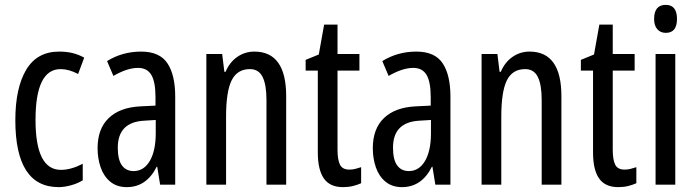

<svg xmlns="http://www.w3.org/2000/svg" viewBox="-20 -759 2860 789"><path d="M221 10Q43 10 43 -265Q43 -397 87.5 -472Q132 -547 223 -547Q255 -547 280 -540.5Q305 -534 326 -522L301 -455Q263 -475 229 -475Q126 -475 126 -266Q126 -61 230 -61Q252 -61 274.5 -67.5Q297 -74 320 -86V-18Q299 -5 271.5 2.5Q244 10 221 10Z M560 -547Q636 -547 668 -499Q700 -451 700 -362V0H638L626 -74H624Q582 10 501 10Q460 10 433 -12.5Q406 -35 393.5 -71.5Q381 -108 381 -150Q381 -230 427 -274Q473 -318 558 -322L619 -325V-360Q619 -422 602 -451Q585 -480 547 -480Q503 -480 446 -447L420 -508Q483 -547 560 -547ZM572 -263Q464 -257 464 -152Q464 -103 481 -79.5Q498 -56 529 -56Q571 -56 595.5 -97.5Q620 -139 620 -212V-266Z M1025 -547Q1156 -547 1156 -364V0H1075V-348Q1075 -411 1059 -443Q1043 -475 1007 -475Q955 -475 932 -429Q909 -383 909 -279V0H828V-537H893L902 -464H907Q924 -504 955.5 -525.5Q987 -547 1025 -547Z M1416 -62Q1428 -62 1440 -65Q1452 -68 1464 -72V-6Q1448 1 1430 5.5Q1412 10 1389 10Q1336 10 1311 -25.5Q1286 -61 1286 -133V-469H1236V-513L1290 -535L1312 -658H1367V-537H1457V-469H1367V-143Q1367 -103 1377 -82.5Q1387 -62 1416 -62Z M1691 -547Q1767 -547 1799 -499Q1831 -451 1831 -362V0H1769L1757 -74H1755Q1713 10 1632 10Q1591 10 1564 -12.5Q1537 -35 1524.5 -71.5Q1512 -108 1512 -150Q1512 -230 1558 -274Q1604 -318 1689 -322L1750 -325V-360Q1750 -422 1733 -451Q1716 -480 1678 -480Q1634 -480 1577 -447L1551 -508Q1614 -547 1691 -547ZM1703 -263Q1595 -257 1595 -152Q1595 -103 1612 -79.5Q1629 -56 1660 -56Q1702 -56 1726.5 -97.5Q1751 -139 1751 -212V-266Z M2156 -547Q2287 -547 2287 -364V0H2206V-348Q2206 -411 2190 -443Q2174 -475 2138 -475Q2086 -475 2063 -429Q2040 -383 2040 -279V0H1959V-537H2024L2033 -464H2038Q2055 -504 2086.5 -525.5Q2118 -547 2156 -547Z M2547 -62Q2559 -62 2571 -65Q2583 -68 2595 -72V-6Q2579 1 2561 5.5Q2543 10 2520 10Q2467 10 2442 -25.5Q2417 -61 2417 -133V-469H2367V-513L2421 -535L2443 -658H2498V-537H2588V-469H2498V-143Q2498 -103 2508 -82.5Q2518 -62 2547 -62Z M2716 -739Q2762 -739 2762 -681Q2762 -624 2716 -624Q2694 -624 2681 -639Q2668 -654 2668 -681Q2668 -739 2716 -739ZM2755 -537V0H2674V-537Z"/></svg>

Font: Noto Sans Khmer ExtraCondensed
Style: Regular
Weight: 400
Width: 2
Designer: Danh Hong and the Monotype Design Team
Foundry: Monotype Imaging Inc.
Version: Version 2.004; ttfautohint (v1.8.4.7-5d5b)